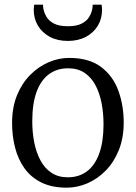

<svg xmlns="http://www.w3.org/2000/svg" viewBox="-20 -812 596 842"><path d="M33 -273Q33 -340.5 54.2 -393.2Q75.5 -446 111.8 -482.8Q148 -519.5 192.5 -538.8Q237 -558 283.5 -558Q370.5 -558 423 -518.5Q475.5 -479 499 -414.5Q522.5 -350 522.5 -274.5Q522.5 -207 501.2 -154Q480 -101 444 -64.2Q408 -27.5 363.5 -8.2Q319 11 272.5 11Q207 11 161.2 -11.8Q115.5 -34.5 87.2 -74.2Q59 -114 46 -165Q33 -216 33 -273ZM277.5 -34.5Q326.5 -34.5 361.5 -60.8Q396.5 -87 415.2 -139Q434 -191 434 -267Q434 -315.5 425.5 -359.5Q417 -403.5 398.8 -438Q380.5 -472.5 351 -492.5Q321.5 -512.5 278.5 -512.5Q229.5 -512.5 194.2 -486.2Q159 -460 140.2 -408.5Q121.5 -357 121.5 -280Q121.5 -231.5 130.2 -187.2Q139 -143 157.5 -108.5Q176 -74 205.8 -54.2Q235.5 -34.5 277.5 -34.5ZM277.5 -632.5Q232 -632.5 198.5 -650.5Q165 -668.5 146.5 -699.2Q128 -730 128 -769Q128 -774.5 128.5 -780Q129 -785.5 130 -791.5H168.5Q168.5 -788 169 -783.8Q169.5 -779.5 170 -774.5Q173.5 -756 184 -738Q194.5 -720 217 -708.5Q239.5 -697 277.5 -697Q316 -697 338.2 -708.5Q360.5 -720 371.2 -738Q382 -756 385 -774.5Q386 -779.5 386.2 -783.8Q386.5 -788 386.5 -791.5H425.5Q426.5 -785.5 427 -780Q427.5 -774.5 427.5 -769Q427.5 -730 409 -699.2Q390.5 -668.5 356.8 -650.5Q323 -632.5 277.5 -632.5Z"/></svg>

Font: Merriweather 48pt Light
Style: Regular
Weight: 300
Version: Version 2.100